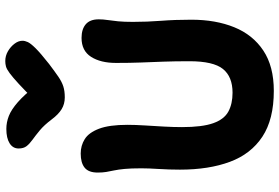

<svg xmlns="http://www.w3.org/2000/svg" viewBox="-184 -856 1053 724"><g transform="rotate(-90 342.0 -493.5)"><path d="M361.8 13Q254.4 13 189.1 -30.1Q123.8 -73.2 94.3 -152.6Q64.8 -232 64.8 -341Q64.8 -382 67.3 -420.7Q69.8 -459.4 69.8 -486.6Q69.8 -525.8 67.5 -549.7Q65.2 -573.6 61.8 -589.5Q58.4 -605.4 56.1 -619Q53.8 -632.6 53.8 -651.2Q53.8 -685.4 72.2 -700.3Q90.6 -715.2 125.4 -715.2Q155.6 -715.2 180 -699.9Q204.4 -684.6 219.1 -646.1Q233.8 -607.6 233.8 -538.8Q233.8 -509.6 231.5 -473.5Q229.2 -437.4 227.2 -401.1Q225.2 -364.8 225.2 -333.4Q225.2 -257 239.9 -215.6Q254.6 -174.2 283.8 -158.4Q313 -142.6 354.8 -142.6Q415.2 -142.6 444.4 -178.8Q473.6 -215 473.6 -305Q473.6 -360.6 472 -403.4Q470.4 -446.2 468.8 -488Q467.2 -529.8 467.2 -582.2Q467.2 -640.2 490.2 -676.1Q513.2 -712 561.6 -712Q594.4 -712 613 -696.1Q631.6 -680.2 631.6 -647.2Q631.6 -630.8 629 -613.7Q626.4 -596.6 624.2 -574.4Q622 -552.2 622 -518.2Q622 -464.6 626.1 -412Q630.2 -359.4 630.2 -298Q630.2 -206 601.7 -136Q573.2 -66 513.8 -26.5Q454.4 13 361.8 13ZM474.2 -999.6Q494 -999.6 511.2 -989.6Q528.4 -979.6 539.6 -964.8Q550.8 -950 550.8 -934.8Q550.8 -925.6 545.9 -914.8Q541 -904 522.8 -885.5Q504.6 -867 463 -834.2Q434.4 -812.6 415.3 -799.5Q396.2 -786.4 378.8 -780.8Q361.4 -775.2 337.4 -775.2Q312.2 -775.2 292.7 -787.2Q273.2 -799.2 254.8 -823.8Q232.6 -853.2 212.7 -869.6Q192.8 -886 177.5 -897Q162.2 -908 153.4 -919.3Q144.6 -930.6 144.6 -949.4Q144.6 -971 164.2 -983.3Q183.8 -995.6 218.4 -995.6Q243.2 -995.6 267.2 -986.2Q291.2 -976.8 319.3 -952.2Q347.4 -927.6 383.2 -882L321.4 -883.4Q362.8 -925.4 388.2 -948.7Q413.6 -972 428.8 -983.2Q444 -994.4 453.9 -997Q463.8 -999.6 474.2 -999.6Z"/></g></svg>

Font: Shantell Sans Light
Style: Regular
Weight: 300
Designer: Stephen Nixon, Anya Danilova, Shantell Martin
Foundry: Arrow Type
Version: Version 1.011;[c5ecc13dd]